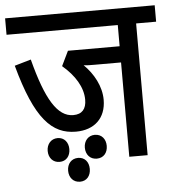

<svg xmlns="http://www.w3.org/2000/svg" viewBox="-51 -670 731 803"><g transform="rotate(-5 314.0 -268.0)"><path d="M544 -553H628V-622H0V-553H467V-464H250L220 -402C272 -358 304 -306 304 -254C304 -215 286 -194 249 -194C183 -194 136 -271 92 -441L23 -421C85 -193 154 -124 254 -124C332 -124 381 -170 381 -247C381 -303 351 -358 310 -398C323 -396 338 -396 357 -396H467V0H544ZM285 -54C285 -25 303 -4 331 -4C360 -4 377 -25 377 -54C377 -82 360 -104 331 -104C303 -104 285 -82 285 -54ZM129 -54C129 -25 147 -4 175 -4C203 -4 220 -25 220 -54C220 -82 203 -104 175 -104C147 -104 129 -82 129 -54ZM207 36C207 65 225 86 253 86C281 86 298 65 298 36C298 7 281 -14 253 -14C225 -14 207 7 207 36Z"/></g></svg>

Font: Noto Sans Devanagari UI Condensed
Style: Regular
Weight: 400
Width: 3
Designer: Jelle Bosma - Monotype Design Team
Foundry: Monotype Imaging Inc.
Version: Version 2.004